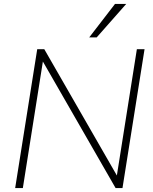

<svg xmlns="http://www.w3.org/2000/svg" viewBox="-20 -955 779 975"><path d="M57 0 169 -705H205L586 -42H570L675 -705H714L602 0H567L186 -663H201L96 0ZM433 -765 564 -935H621L471 -765Z"/></svg>

Font: Mulish ExtraLight
Style: Italic
Weight: 200
Italic angle: -9°
Designer: Vernon Adams
Foundry: Vernon Adams
Version: Version 3.603